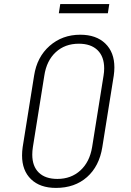

<svg xmlns="http://www.w3.org/2000/svg" viewBox="-20 -910 640 940"><path d="M88 -149Q88 -169 91 -190L147 -540Q161 -631 223 -685.5Q285 -740 373 -740Q451 -740 495.5 -697Q540 -654 540 -580Q540 -561 537 -540L481 -190Q466 -96 406 -43Q346 10 254 10Q176 10 132 -32.5Q88 -75 88 -149ZM431 -190 487 -540Q490 -558 490 -575Q490 -633 457.5 -664.5Q425 -696 366 -696Q298 -696 253 -654.5Q208 -613 197 -540L141 -190Q138 -171 138 -153Q138 -96 170 -65Q202 -34 261 -34Q328 -34 373.5 -75.5Q419 -117 431 -190ZM508 -845H268L275 -890H515Z"/></svg>

Font: JetBrains Mono Extra Light
Style: Italic
Weight: 200
Italic angle: -9°
Monospace: yes
Designer: Philipp Nurullin, Konstantin Bulenkov
Foundry: JetBrains
Version: 2.002